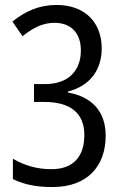

<svg xmlns="http://www.w3.org/2000/svg" viewBox="-20 -744 493 774"><path d="M192 10C332 10 406 -74 406 -197C406 -294 351 -354 254 -371V-375C343 -398 390 -462 390 -549C390 -651 325 -724 208 -724C138 -724 82 -699 30 -657L71 -598C112 -631 151 -652 200 -652C267 -652 306 -610 306 -541C306 -460 257 -405 161 -405H117V-333H159C265 -333 320 -287 320 -200C320 -115 278 -62 187 -62C131 -62 80 -76 32 -104V-22C79 1 129 10 192 10Z"/></svg>

Font: Noto Sans Devanagari UI Condensed
Style: Regular
Weight: 400
Width: 3
Designer: Jelle Bosma - Monotype Design Team
Foundry: Monotype Imaging Inc.
Version: Version 2.004